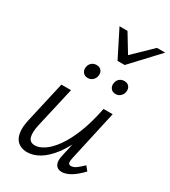

<svg xmlns="http://www.w3.org/2000/svg" viewBox="-207 -958 945 1066"><g transform="rotate(30 265.0 -425.0)"><path d="M141.5 6.3Q119.6 6.3 100.6 -1.8Q81.6 -9.9 69 -28Q56.5 -46.2 53.4 -76.8Q50.4 -107.5 60.5 -152.5L119.8 -414.2H181.5L123.3 -158.5Q110.8 -105.5 119.1 -76.7Q127.5 -47.9 160.5 -47.9Q187 -47.9 219 -68.8Q250.9 -89.7 282.9 -134Q314.8 -178.3 342.9 -247.8Q370.9 -317.4 390 -414.2H426.7Q402.8 -302.1 369.7 -222.1Q336.6 -142.1 298.3 -91.6Q259.9 -41.1 220.1 -17.4Q180.4 6.3 141.5 6.3ZM362.1 5.2Q345.3 5.2 333.7 -3.5Q322.1 -12.3 318.4 -29.5Q314.6 -46.7 320.3 -72.5L397.1 -414.2H448.5L376.5 -89Q372.1 -68.6 375 -58.8Q378 -49 391.5 -49Q407.3 -49 424.3 -61.4Q441.3 -73.8 463.5 -95.3L485.7 -68.5Q452.7 -33.2 421.5 -14Q390.3 5.2 362.1 5.2ZM227.6 -518.9Q207.1 -518.9 196.1 -533.4Q185.2 -547.8 189 -567.9Q192.3 -585.2 204.9 -595.9Q217.5 -606.5 235.8 -606.5Q255.8 -606.5 266.5 -593.1Q277.2 -579.7 273.9 -559.2Q271.2 -542.4 258.3 -530.6Q245.5 -518.9 227.6 -518.9ZM405.5 -518.9Q385 -518.9 374.3 -533.6Q363.6 -548.4 367.5 -567.9Q370.2 -585.2 382.8 -595.9Q395.4 -606.5 413.7 -606.5Q433.7 -606.5 444.4 -593.1Q455.1 -579.7 451.8 -559.2Q449.1 -542.4 436.2 -530.6Q423.4 -518.9 405.5 -518.9ZM323.9 -684.2 343.4 -726.3 477.4 -856.1H530.1L369.8 -684.2ZM323.9 -684.2 237.3 -856.1H288.5L366.7 -727.4L369.8 -684.2Z"/></g></svg>

Font: Ysabeau
Style: Bold Italic
Weight: 700
Italic angle: -12°
Designer: Christian Thalmann (Catharsis Fonts)
Version: Version 2.002